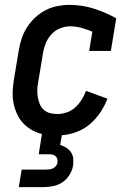

<svg xmlns="http://www.w3.org/2000/svg" viewBox="-20 -548 540 788"><path d="M57 220 69 148H169Q176 148 184 147Q192 146 198.5 142.5Q205 139 210 132.5Q215 126 216 119Q217 111 215 104Q213 97 207.5 92.5Q202 88 195 86.5Q188 85 180 85H139L152 2Q129 -4 109 -15.5Q89 -27 74 -43.5Q59 -60 49.5 -81Q40 -102 35.5 -125Q31 -148 32 -172.5Q33 -197 37 -221L57 -341Q61 -366 69 -390Q77 -414 91 -436Q105 -458 125 -476.5Q145 -495 167.5 -506.5Q190 -518 215.5 -523Q241 -528 265 -528Q317 -528 365.5 -512.5Q414 -497 457 -473L435 -339H346L359 -418Q337 -427 314.5 -433.5Q292 -440 268 -440Q247 -440 226 -431.5Q205 -423 190 -406Q175 -389 167 -368.5Q159 -348 156 -327L136 -207Q133 -192 133 -177Q133 -162 135.5 -147.5Q138 -133 143.5 -120Q149 -107 159.5 -97.5Q170 -88 184.5 -84Q199 -80 215 -80Q234 -80 253.5 -86.5Q273 -93 288.5 -107Q304 -121 315 -138.5Q326 -156 333 -175L421 -143Q410 -114 392 -87Q374 -60 349.5 -39Q325 -18 294.5 -6.5Q264 5 234 7L227 47Q241 51 252.5 58.5Q264 66 271.5 77Q279 88 280.5 102.5Q282 117 280 131Q277 151 265 170Q253 189 235.5 200.5Q218 212 197.5 216Q177 220 157 220Z"/></svg>

Font: Iosevka Curly Slab Semibold
Style: Italic
Weight: 600
Italic angle: -9°
Monospace: yes
Designer: Belleve Invis
Foundry: Belleve Invis
Version: Version 22.1.2; ttfautohint (v1.8.4)